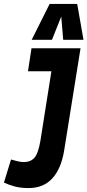

<svg xmlns="http://www.w3.org/2000/svg" viewBox="-57 -945 444 975"><path d="M-37 -18 -1 -135Q16 -130 33 -126Q50 -122 64 -122Q98 -122 117.5 -143.5Q137 -165 148 -229L204 -583H85L103 -700H352L269 -182Q254 -89 209 -39.5Q164 10 88 10Q48 10 18 2Q-12 -6 -37 -18ZM104 -743 195 -925H335L367 -743H264L254 -861L207 -743Z"/></svg>

Font: Georama Condensed
Style: Bold Italic
Weight: 700
Width: 3
Italic angle: -9°
Designer: Jean-Baptiste Levee
Foundry: Production Type
Version: Version 1.000